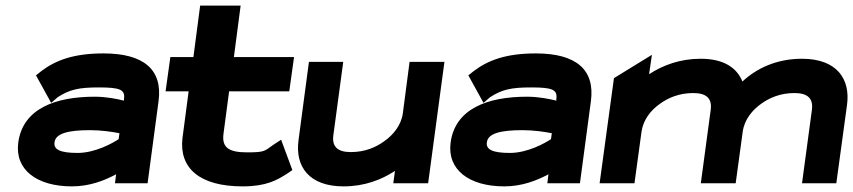

<svg xmlns="http://www.w3.org/2000/svg" viewBox="-20 -652 3035 683"><path d="M108 -384 162 -286 185 -306C228 -334 261 -341 332 -341C408 -341 426 -333 421 -299V-294C397 -300 358 -308 317 -308C176 -308 61 -265 45 -145C32 -49 110 11 236 11C299 11 352 -10 393 -32L389 0H505L544 -292C559 -404 492 -462 348 -462C241 -462 177 -437 127 -399ZM174 -146C178 -177 221 -189 301 -189C340 -189 381 -183 405 -178L402 -157C381 -143 319 -108 256 -108C194 -108 170 -120 174 -146Z M1020 -47 980 -155 954 -138C920 -115 925 -110 859 -110C791 -110 769 -129 775 -176L795 -327H1009L1026 -449H812L836 -632H692L668 -449H586L569 -327H651L629 -160C617 -54 690 11 843 11C927 11 965 -11 1001 -34Z M1042 -154C1029 -60 1079 11 1202 11C1276 11 1336 -12 1385 -44L1379 0H1503L1561 -432H1437L1413 -249C1407 -206 1379 -172 1346 -149C1317 -128 1278 -111 1228 -111C1180 -111 1160 -131 1166 -172L1201 -432H1079Z M1646 -384 1700 -286 1723 -306C1766 -334 1799 -341 1870 -341C1946 -341 1964 -333 1959 -299V-294C1935 -300 1896 -308 1855 -308C1714 -308 1599 -265 1583 -145C1570 -49 1648 11 1774 11C1837 11 1890 -10 1931 -32L1927 0H2043L2082 -292C2097 -404 2030 -462 1886 -462C1779 -462 1715 -437 1665 -399ZM1712 -146C1716 -177 1759 -189 1839 -189C1878 -189 1919 -183 1943 -178L1940 -157C1919 -143 1857 -108 1794 -108C1732 -108 1708 -120 1712 -146Z M2473 0H2597L2622 -183C2628 -228 2658 -262 2688 -283C2717 -304 2756 -321 2806 -321C2854 -321 2874 -301 2868 -260L2833 0H2955L2993 -278C3006 -372 2956 -443 2833 -443C2740 -443 2669 -407 2621 -362C2601 -412 2553 -443 2473 -443C2399 -443 2338 -420 2289 -388L2299 -457L2164 -374L2113 0H2237L2262 -183C2268 -226 2295 -260 2328 -283C2357 -304 2396 -321 2446 -321C2494 -321 2514 -301 2508 -260Z"/></svg>

Font: Charger
Style: HemiRT
Weight: 900
Designer: Jasper
Foundry: Cannot Into Space Fonts
Version: Version 0.99